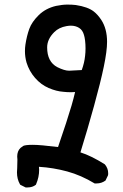

<svg xmlns="http://www.w3.org/2000/svg" viewBox="-20 -778 540 845"><path d="M82 -135.7Q91.8 -140.6 124.5 -140.6Q157.2 -140.6 235.4 -130.9Q276.4 -250 294.9 -313.5Q303.7 -343.8 310.5 -373Q299.8 -372.1 293 -372.1Q274.4 -372.1 258.8 -374Q228.5 -376 194.3 -390.6Q160.2 -405.3 134.3 -435.1Q108.4 -464.8 96.7 -502.9Q89.8 -527.3 89.8 -552.7Q89.8 -567.4 91.8 -581.1Q97.7 -620.1 108.9 -650.9Q120.1 -681.6 150.4 -711.4Q180.7 -741.2 226.6 -752Q254.9 -757.8 276.4 -757.8Q297.9 -757.8 313.5 -755.9Q366.2 -748 392.6 -727.5Q410.2 -713.9 425.8 -690.4Q451.2 -651.4 451.2 -593.8Q451.2 -553.7 437 -485.4Q422.9 -417 394 -312.5Q365.2 -208 334 -107.4Q380.9 -92.8 441.4 -54.7Q456.1 -37.1 456.1 -15.6Q456.1 -7.8 455.1 -5.9L444.3 16.6Q426.8 29.3 405.3 29.3Q402.3 29.3 396.5 29.3Q336.9 -6.8 275.9 -23.4Q214.8 -40 151.4 -43.9Q152.3 -37.1 152.3 -31.2Q152.3 2 138.7 33.2L137.7 35.2Q123 46.9 101.6 46.9Q98.6 46.9 92.8 46.9L69.3 35.2L67.4 32.2Q54.7 9.8 54.7 -19.5Q54.7 -23.4 55.7 -38.1Q56.6 -52.7 56.6 -76.2L55.7 -88.9Q55.7 -113.3 70.3 -127ZM354.5 -532.2Q356.4 -546.9 356.4 -564.9Q356.4 -583 354.5 -599.1Q352.5 -615.2 349.6 -624Q343.8 -645.5 328.1 -655.3Q312.5 -665 292 -665Q283.2 -665 272.5 -663.1Q239.3 -657.2 218.8 -636.7Q187.5 -605.5 187.5 -569.3Q187.5 -505.9 232.4 -482.4Q263.7 -466.8 284.2 -466.8Q292 -466.8 339.8 -469.7Q351.6 -502 354.5 -532.2Z"/></svg>

Font: JasonHandwriting2
Style: SemiBold
Weight: 600
Version: Version 1.04.7